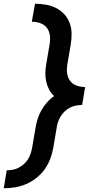

<svg xmlns="http://www.w3.org/2000/svg" viewBox="-25 -853 545 1026"><path d="M-5 153 11 57Q27 57 43.5 54Q60 51 75 43Q90 35 103 23.5Q116 12 125 -2.5Q134 -17 139 -33Q144 -49 147 -65L165 -171Q169 -195 176.5 -218.5Q184 -242 196 -263.5Q208 -285 225.5 -305Q243 -325 264 -340Q248 -355 237.5 -374.5Q227 -394 222 -416.5Q217 -439 217.5 -462.5Q218 -486 222 -510L240 -615Q244 -639 241.5 -662.5Q239 -686 226 -703.5Q213 -721 191 -729Q169 -737 145 -737L162 -833Q191 -833 220 -828Q249 -823 274 -810.5Q299 -798 318 -777.5Q337 -757 347 -730.5Q357 -704 357.5 -674.5Q358 -645 353 -615L335 -510Q331 -486 333.5 -462.5Q336 -439 349.5 -421Q363 -403 384.5 -395.5Q406 -388 430 -388L414 -292Q398 -292 381.5 -289Q365 -286 350 -278.5Q335 -271 322 -259Q309 -247 300 -232.5Q291 -218 285.5 -202.5Q280 -187 278 -171L260 -65Q255 -35 244 -5.5Q233 24 214.5 50.5Q196 77 170 97.5Q144 118 115 130.5Q86 143 55.5 148Q25 153 -5 153Z"/></svg>

Font: iosevka_custom_sans_ss08
Style: Bold Italic
Weight: 700
Italic angle: -10°
Designer: Belleve Invis
Foundry: Belleve Invis
Version: Version 10.3.0; ttfautohint (v1.8.3)